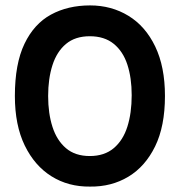

<svg xmlns="http://www.w3.org/2000/svg" viewBox="-20 -688 665 710"><path d="M313 2Q233 3 170.5 -36Q108 -75 71.5 -150Q35 -225 35 -333Q35 -452 70.5 -526Q106 -600 168.5 -634Q231 -668 313 -668Q392 -668 455 -629.5Q518 -591 554 -516Q590 -441 590 -333Q590 -221 553.5 -146.5Q517 -72 454.5 -34.5Q392 3 313 2ZM312 -111Q366 -111 400.5 -140Q435 -169 451 -219.5Q467 -270 467 -336Q467 -400 451 -449Q435 -498 400.5 -526Q366 -554 312 -554Q258 -554 224 -525.5Q190 -497 174 -447Q158 -397 158 -333Q158 -269 174 -219Q190 -169 224 -140Q258 -111 312 -111Z"/></svg>

Font: Reem Kufi Medium
Style: Regular
Weight: 500
Designer: Khaled Hosny
Version: Version 1.001